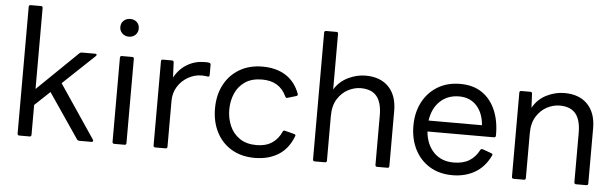

<svg xmlns="http://www.w3.org/2000/svg" viewBox="-48 -920 3532 1100"><g transform="rotate(5 1717.5 -370.0)"><path d="M89 0Q78 0 78 -11V-740Q78 -750 89 -750H148Q158 -750 158 -740V-274L391 -500Q396 -505 404 -505H481Q488 -505 489.5 -501Q491 -497 486 -492L304 -320L511 -13Q514 -8 512 -4Q510 0 504 0H433Q425 0 420 -7L245 -264L158 -182V-11Q158 0 148 0Z M664 -619Q642 -619 626.5 -633.5Q611 -648 611 -670Q611 -693 626.5 -707Q642 -721 664 -721Q687 -721 702 -707Q717 -693 717 -670Q717 -648 702 -633.5Q687 -619 664 -619ZM635 0Q624 0 624 -11V-495Q624 -505 635 -505H694Q704 -505 704 -495V-11Q704 0 694 0Z M871 0Q860 0 860 -11V-495Q860 -505 871 -505H922Q933 -505 933 -495L937 -408Q964 -458 1009.5 -485Q1055 -512 1109 -512Q1118 -512 1124.5 -512Q1131 -512 1136 -510Q1145 -509 1145 -499V-441Q1145 -429 1134 -431Q1127 -432 1119 -433Q1111 -434 1100 -434Q1059 -434 1022 -413Q985 -392 962.5 -356Q940 -320 940 -274V-11Q940 0 930 0Z M1443 10Q1366 10 1309.5 -23.5Q1253 -57 1222.5 -116.5Q1192 -176 1192 -253Q1192 -330 1223 -389Q1254 -448 1310.5 -481.5Q1367 -515 1443 -515Q1522 -515 1576.5 -480.5Q1631 -446 1657 -377Q1660 -367 1650 -364L1600 -349Q1592 -346 1587 -356Q1548 -441 1447 -441Q1388 -441 1349.5 -415Q1311 -389 1292.5 -346Q1274 -303 1274 -253Q1274 -203 1293 -159.5Q1312 -116 1350.5 -90Q1389 -64 1447 -64Q1500 -64 1535.5 -87.5Q1571 -111 1590 -154Q1594 -163 1603 -160L1657 -146Q1668 -143 1663 -133Q1635 -60 1578 -25Q1521 10 1443 10Z M1788 0Q1777 0 1777 -11V-740Q1777 -750 1788 -750H1847Q1857 -750 1857 -740V-420Q1886 -467 1935.5 -491Q1985 -515 2035 -515Q2121 -515 2168.5 -465.5Q2216 -416 2216 -328V-11Q2216 0 2206 0H2147Q2136 0 2136 -11V-295Q2136 -368 2106.5 -404.5Q2077 -441 2014 -441Q1978 -441 1942 -422.5Q1906 -404 1881.5 -365.5Q1857 -327 1857 -267V-11Q1857 0 1847 0Z M2580 10Q2504 10 2448.5 -24Q2393 -58 2363 -117.5Q2333 -177 2333 -253Q2333 -329 2363.5 -388Q2394 -447 2449.5 -481Q2505 -515 2580 -515Q2655 -515 2706 -480Q2757 -445 2783.5 -382.5Q2810 -320 2809 -238Q2809 -227 2798 -227H2416Q2423 -152 2466.5 -107.5Q2510 -63 2580 -63Q2635 -63 2670.5 -85Q2706 -107 2727 -148Q2731 -156 2741 -153L2791 -135Q2802 -131 2797 -122Q2765 -55 2709 -22.5Q2653 10 2580 10ZM2580 -443Q2514 -443 2470.5 -402Q2427 -361 2417 -290H2724Q2719 -359 2681 -401Q2643 -443 2580 -443Z M2932 0Q2921 0 2921 -11V-495Q2921 -505 2932 -505H2983Q2994 -505 2994 -495L2998 -414Q3026 -465 3076.5 -490Q3127 -515 3179 -515Q3265 -515 3312.5 -465.5Q3360 -416 3360 -328V-11Q3360 0 3350 0H3291Q3280 0 3280 -11V-295Q3280 -368 3250.5 -404.5Q3221 -441 3158 -441Q3122 -441 3086 -422.5Q3050 -404 3025.5 -365.5Q3001 -327 3001 -267V-11Q3001 0 2991 0Z"/></g></svg>

Font: LINE Seed Sans
Style: Regular
Weight: 400
Designer: LINE VX Design & Dalton Maag Ltd & Sandoll Inc
Foundry: Dalton Maag Ltd
Version: Version 1.003